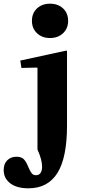

<svg xmlns="http://www.w3.org/2000/svg" viewBox="-106 -810 459 1040"><path d="M-17 39Q11 39 24 53.5Q37 68 48 96Q58 119 66 129Q74 139 89 139Q105 139 113.5 127Q122 115 122 93Q122 55 97 0V-442L95 -444L10 -442L4 -482L253 -536L257 -534V-130Q257 44 205 127Q153 210 48 210Q-15 210 -50.5 183Q-86 156 -86 111Q-86 77 -66.5 58Q-47 39 -17 39ZM67 -697Q67 -739 94.5 -764.5Q122 -790 165 -790Q208 -790 235.5 -764.5Q263 -739 263 -697Q263 -656 235.5 -630Q208 -604 165 -604Q122 -604 94.5 -630Q67 -656 67 -697Z"/></svg>

Font: Minipax
Style: Bold
Weight: 700
Designer: Raphaël Ronot, Igor Stepanchenko (Cyrillic)
Foundry: steppetype
Version: Version 1.002